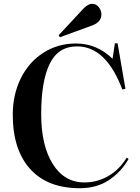

<svg xmlns="http://www.w3.org/2000/svg" viewBox="-20 -972 732 1006"><path d="M293.9 -776.9 287.1 -787.1 417 -926.8Q442.4 -952.1 461.9 -952.1Q483.9 -952.1 497.6 -934.8Q511.2 -917.5 511.2 -896Q511.2 -856.9 463.9 -838.9ZM397.9 14.2Q229 14.2 137.9 -86.7Q46.9 -187.5 46.9 -371.1Q46.9 -476.6 89.1 -561.8Q131.3 -647 207.3 -695.6Q283.2 -744.1 377.9 -744.1Q487.8 -744.1 569.8 -664.1L582 -745.1H596.2L637.2 -506.8L621.1 -502.9Q535.6 -729 383.8 -729Q285.2 -729 240.5 -637.9Q195.8 -546.9 195.8 -374Q195.8 -210.4 256.1 -113.3Q316.4 -16.1 422.9 -16.1Q489.3 -16.1 547.1 -49.3Q605 -82.5 644 -146L653.8 -139.2Q614.3 -70.3 550.3 -28.1Q486.3 14.2 397.9 14.2Z"/></svg>

Font: Display Semibold
Style: Regular
Weight: 600
Designer: Latin by Veronika Burian and Jose Scaglione. Greek by Irene Vlachou. Cyrillic by Vera Evstafieva.
Foundry: TypeTogether
Version: Version 3.002